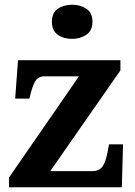

<svg xmlns="http://www.w3.org/2000/svg" viewBox="-20 -790 569 810"><path d="M18 0V-41L313 -468H167Q145 -468 133 -453.5Q121 -439 110 -398L104 -374H44L56 -536H488V-493L192 -68H368Q398 -68 412 -87Q426 -106 434 -149L440 -181H499L494 0ZM284.1 -626Q248 -626 223.5 -643.5Q199 -661 199 -698Q199 -736 223.7 -753Q248.5 -770 284.5 -770Q319 -770 344.5 -753Q370 -736 370 -698Q370 -661 344.4 -643.5Q318.8 -626 284.1 -626Z"/></svg>

Font: Noto Serif Kannada
Style: Regular
Weight: 400
Designer: Universal Thirst, Indian Type Foundry and the Monotype Design Team
Foundry: Monotype Imaging Inc.
Version: Version 2.003